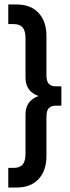

<svg xmlns="http://www.w3.org/2000/svg" viewBox="-20 -710 313 860"><path d="M17.1 42H41Q68.8 42 81.5 26.9Q94.2 11.7 94.2 -21V-196.8Q94.2 -259.3 152.8 -279.8Q94.2 -300.3 94.2 -362.8V-539.1Q94.2 -571.8 81.5 -586.9Q68.8 -602.1 41 -602.1H17.1V-689.9H55.2Q117.2 -689.9 152.6 -652.3Q188 -614.7 188 -548.8V-373Q188 -346.7 198.2 -335Q208.5 -323.2 231 -323.2H254.9V-236.8H231Q208.5 -236.8 198.2 -225.1Q188 -213.4 188 -187V-11.2Q188 54.7 152.6 92.3Q117.2 129.9 55.2 129.9H17.1Z"/></svg>

Font: Overused Grotesk Medium
Style: Regular
Weight: 500
Version: Version 0.002